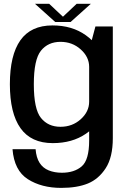

<svg xmlns="http://www.w3.org/2000/svg" viewBox="-20 -728 660 982"><path d="M293 233Q374.5 233 429.5 210.5Q484.5 188 520.8 132Q557 76 557 -21.5V-592.5H468L436 -472.5V-9.5Q436 90 398 122.8Q360 155.5 296.5 155.5Q259 155.5 229.2 143.5Q199.5 131.5 182.5 105Q165.5 78.5 162 35H44Q52.5 144 122.5 188.5Q192.5 233 293 233ZM250 4Q349.5 4 419.5 -44Q489.5 -92 489.5 -148.5L436 -208Q436 -157 393 -118.2Q350 -79.5 289.5 -79.5Q226 -79.5 189.5 -124.8Q153 -170 153 -297Q153 -423.5 189.5 -468.8Q226 -514 289.5 -514Q350 -514 393 -475.2Q436 -436.5 436 -386L489 -442.5Q489 -497.5 418.8 -547.8Q348.5 -598 248.5 -598Q138 -598 84.2 -522Q30.5 -446 30.5 -297.5Q30.5 -149 84.8 -72.5Q139 4 250 4ZM262.5 -615.5H341L444.5 -708.5H372L302 -642.5L231.5 -708.5H159Z"/></svg>

Font: Anybody UltraCondensed Thin Medium
Style: Regular
Weight: 500
Version: Version 1.111